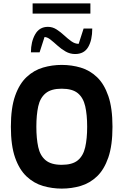

<svg xmlns="http://www.w3.org/2000/svg" viewBox="-20 -1100 726 1130"><path d="M343 10Q287 10 233.5 -5.5Q180 -21 137 -61Q94 -101 69 -172Q44 -243 44 -354Q44 -465 69 -536Q94 -607 137 -647Q180 -687 233.5 -702.5Q287 -718 343 -718Q402 -718 455.5 -702Q509 -686 551 -646Q593 -606 617.5 -535Q642 -464 642 -354Q642 -244 617.5 -173Q593 -102 551 -62Q509 -22 455.5 -6Q402 10 343 10ZM343 -130Q406 -130 438 -156.5Q470 -183 481.5 -233.5Q493 -284 493 -354Q493 -425 481.5 -475Q470 -525 438 -551.5Q406 -578 343 -578Q281 -578 248.5 -551Q216 -524 205 -474Q194 -424 194 -354Q194 -285 205 -234.5Q216 -184 248.5 -157Q281 -130 343 -130ZM422 -782Q392 -782 366 -797Q340 -812 318 -832Q296 -852 277 -867Q258 -882 242 -882L213 -792H162Q162 -854 187 -898Q212 -942 262 -942Q289 -942 312.5 -927Q336 -912 357.5 -892Q379 -872 400 -857Q421 -842 443 -842L472 -932H523Q523 -864 499 -823Q475 -782 422 -782ZM172 -1020V-1080H512V-1020Z"/></svg>

Font: Rowdies Light
Style: Regular
Weight: 300
Designer: Jaikishan Patel
Version: Version 1.000; ttfautohint (v1.8.3)